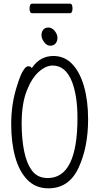

<svg xmlns="http://www.w3.org/2000/svg" viewBox="-20 -1013 540 1046"><path d="M155 -941Q141 -941 141 -967Q141 -993 156 -993H361Q375 -993 375 -967Q375 -941 360 -941ZM215.5 -851Q225 -863 244 -863Q263 -863 278 -844.5Q293 -826 293 -807Q293 -788 282.5 -776Q272 -764 253.5 -764Q235 -764 220.5 -783.5Q206 -803 206 -821Q206 -839 215.5 -851ZM460 -363Q460 -211 408 -99Q356 13 244 13Q175 13 130 -32.5Q85 -78 63 -157Q41 -236 41 -337Q41 -452 75 -552Q92 -609 110 -634Q122 -652 133.5 -652Q145 -652 149 -647L153 -642L157 -647Q200 -708 271 -708Q332 -708 374 -663.5Q416 -619 438 -541Q460 -463 460 -363ZM402 -371Q402 -488 373 -566Q338 -656 267 -656Q230 -656 191.5 -622Q153 -588 125.5 -518Q98 -448 98 -339Q98 -259 111 -192Q124 -125 154 -84Q184 -43 240 -43Q402 -43 402 -371Z"/></svg>

Font: Moon Stars Kai T HW Light
Style: Regular
Weight: 300
Designer: GuiWonder
Version: Version 1.101